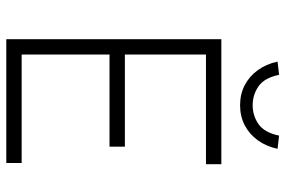

<svg xmlns="http://www.w3.org/2000/svg" viewBox="-172 -756 928 625"><g transform="rotate(90 292.5 -444.0)"><path d="M108 0V-700H515V-650H158V-386H458V-336H158V-50H511V0ZM181 -883 224 -888Q234 -840 261.5 -821Q289 -802 323 -802Q357 -802 384.5 -821Q412 -840 422 -888L465 -883Q457 -846 437 -818.5Q417 -791 388 -776Q359 -761 323 -761Q287 -761 258 -776Q229 -791 209 -818.5Q189 -846 181 -883Z"/></g></svg>

Font: Mach ExtraLight
Style: Regular
Weight: 250
Version: Version 1.002